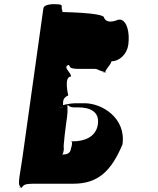

<svg xmlns="http://www.w3.org/2000/svg" viewBox="-20 -888 764 928"><path d="M89 -130C74 -22 60 11 87 20C87 20 49 18 85 18C96 8 92 0 146 0H334C455 0 518 -62 572 -190C590 -318 473 -389 389 -389H342C324 -389 257 -379 284 -370C284 -370 245 -371 281 -371C292 -381 271 -409 310 -427C310 -427 287 -518 323 -518C326 -536 282 -563 310 -573C310 -573 277 -574 313 -574C321 -565 311 -555 365 -555H438C455 -555 449 -548 494 -538C494 -538 454 -536 490 -536C482 -545 516 -574 519 -592C559 -592 594 -628 600 -671C608 -731 594 -784 564 -793H552C527 -783 496 -775 483 -802C487 -829 249 -830 273 -830C291 -830 279 -832 278 -850C280 -864 282 -868 235 -868C192 -865 190 -853 189 -843ZM304 -322C309 -358 304 -373 307 -378C307 -378 303 -380 309 -380C312 -375 321 -369 337 -369H357C413 -369 462 -350 453 -287C444 -223 383 -205 334 -205H321C331 -205 330 -192 322 -166C319 -145 299 -141 281 -141C286 -146 288 -160 289 -170C283 -170 300 -295 304 -322Z"/></svg>

Font: Hussar Przerywany
Style: Obl
Weight: 400
Foundry: Cannot Into Space Fonts
Version: Version 0.982